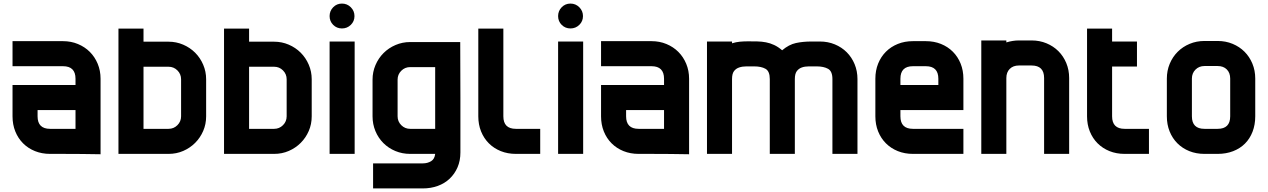

<svg xmlns="http://www.w3.org/2000/svg" viewBox="-20 -860 7085 1073"><path d="M50 -630H332Q377 -630 415.5 -614Q454 -598 482 -570Q510 -542 526 -503.5Q542 -465 542 -420V2Q489 1 437 0.5Q385 0 332 0H260Q214 0 175.5 -15.5Q137 -31 109 -59Q81 -87 65.5 -125.5Q50 -164 50 -210V-385H402V-420Q402 -490 332 -490H50ZM402 -245H190V-210Q190 -140 260 -140H402Z M922 0H642V-700H782V-627H922Q965 -627 1003.5 -610.5Q1042 -594 1070.5 -565.5Q1099 -537 1115.5 -498.5Q1132 -460 1132 -417V-210Q1132 -166 1115.5 -128Q1099 -90 1070.5 -61.5Q1042 -33 1004 -16.5Q966 0 922 0ZM992 -210V-417Q992 -446 971.5 -466.5Q951 -487 922 -487H782V-140H922Q951 -140 971.5 -160.5Q992 -181 992 -210Z M1512 0H1232V-700H1372V-627H1512Q1555 -627 1593.5 -610.5Q1632 -594 1660.5 -565.5Q1689 -537 1705.5 -498.5Q1722 -460 1722 -417V-210Q1722 -166 1705.5 -128Q1689 -90 1660.5 -61.5Q1632 -33 1594 -16.5Q1556 0 1512 0ZM1582 -210V-417Q1582 -446 1561.5 -466.5Q1541 -487 1512 -487H1372V-140H1512Q1541 -140 1561.5 -160.5Q1582 -181 1582 -210Z M1962 0H1822V-628H1962ZM1822 -770Q1822 -799 1842 -819.5Q1862 -840 1891 -840Q1920 -840 1940.5 -819.5Q1961 -799 1961 -770Q1961 -741 1940.5 -721Q1920 -701 1891 -701Q1862 -701 1842 -721Q1822 -741 1822 -770Z M2553 -8Q2553 38 2537 75Q2521 112 2493 138.5Q2465 165 2426.5 179Q2388 193 2343 193H2065V53H2343Q2369 53 2389 41Q2409 29 2412 0H2272Q2228 0 2189.5 -16Q2151 -32 2122.5 -60.5Q2094 -89 2078 -127.5Q2062 -166 2062 -210V-415Q2062 -458 2078.5 -496.5Q2095 -535 2123.5 -563.5Q2152 -592 2190.5 -608.5Q2229 -625 2272 -625H2552Q2553 -470 2553 -316.5Q2553 -163 2553 -8ZM2202 -415V-210Q2202 -181 2222.5 -160.5Q2243 -140 2272 -140H2412V-485H2272Q2243 -485 2222.5 -464.5Q2202 -444 2202 -415Z M2999 -140V0H2863Q2817 0 2778.5 -15.5Q2740 -31 2712 -59Q2684 -87 2668.5 -125.5Q2653 -164 2653 -210V-700H2793V-210Q2793 -140 2863 -140Z M3239 0H3099V-628H3239ZM3099 -770Q3099 -799 3119 -819.5Q3139 -840 3168 -840Q3197 -840 3217.5 -819.5Q3238 -799 3238 -770Q3238 -741 3217.5 -721Q3197 -701 3168 -701Q3139 -701 3119 -721Q3099 -741 3099 -770Z M3339 -630H3621Q3666 -630 3704.5 -614Q3743 -598 3771 -570Q3799 -542 3815 -503.5Q3831 -465 3831 -420V2Q3778 1 3726 0.5Q3674 0 3621 0H3549Q3503 0 3464.5 -15.5Q3426 -31 3398 -59Q3370 -87 3354.5 -125.5Q3339 -164 3339 -210V-385H3691V-420Q3691 -490 3621 -490H3339ZM3691 -245H3479V-210Q3479 -140 3549 -140H3691Z M4772 0H4632V-418Q4632 -462 4607.5 -475.5Q4583 -489 4544 -489Q4522 -489 4500 -489Q4478 -489 4461 -483Q4444 -477 4433 -462.5Q4422 -448 4422 -418V0H4282V-418Q4282 -462 4258 -475.5Q4234 -489 4195 -489Q4173 -489 4151 -489Q4129 -489 4111 -483Q4093 -477 4082 -462.5Q4071 -448 4071 -418V0H3931V-628H4071V-618Q4093 -625 4115 -627Q4137 -629 4160 -629Q4187 -629 4212 -628.5Q4237 -628 4260.5 -623.5Q4284 -619 4306.5 -608.5Q4329 -598 4351 -579Q4389 -611 4428 -619.5Q4467 -628 4515 -628H4562Q4607 -628 4645.5 -612Q4684 -596 4712 -568Q4740 -540 4756 -501.5Q4772 -463 4772 -418Z M5364 0H5082Q5036 0 4997.5 -15.5Q4959 -31 4931 -59Q4903 -87 4887.5 -125.5Q4872 -164 4872 -210V-420Q4872 -466 4887.5 -504.5Q4903 -543 4931 -571Q4959 -599 4997.5 -614.5Q5036 -630 5082 -630H5154Q5200 -630 5238.5 -614.5Q5277 -599 5305 -571Q5333 -543 5348.5 -504.5Q5364 -466 5364 -420V-245H5012V-210Q5012 -140 5082 -140H5364ZM5012 -420V-385H5224V-420Q5224 -490 5154 -490H5082Q5012 -490 5012 -420Z M5955 0H5815V-424Q5815 -494 5745 -494H5674Q5642 -494 5623 -475Q5604 -456 5604 -424V0H5464V-634H5604V-623Q5640 -634 5674 -634H5745Q5790 -634 5828.5 -618Q5867 -602 5895 -574Q5923 -546 5939 -507.5Q5955 -469 5955 -424Z M6334 -488H6195V-210Q6195 -140 6265 -140H6401V0H6265Q6219 0 6180.5 -15.5Q6142 -31 6114 -59Q6086 -87 6070.5 -125.5Q6055 -164 6055 -210V-700H6195V-628H6334Z M6995 -210Q6995 -163 6980 -124Q6965 -85 6937.5 -57.5Q6910 -30 6871 -15Q6832 0 6785 0H6711Q6665 0 6626.5 -15.5Q6588 -31 6560 -59Q6532 -87 6516.5 -125.5Q6501 -164 6501 -210V-421Q6501 -465 6517 -503.5Q6533 -542 6561.5 -570.5Q6590 -599 6628.5 -615Q6667 -631 6711 -631H6785Q6830 -631 6868.5 -615Q6907 -599 6935 -571Q6963 -543 6979 -504.5Q6995 -466 6995 -421ZM6855 -210V-421Q6855 -453 6836 -472Q6817 -491 6785 -491H6711Q6681 -491 6661 -471Q6641 -451 6641 -421V-210Q6641 -140 6711 -140H6785Q6855 -140 6855 -210Z"/></svg>

Font: CAT North
Style: Regular
Weight: 400
Designer: Peter Wiegel
Foundry: Peter Wiegel
Version: Version 1.000